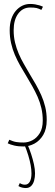

<svg xmlns="http://www.w3.org/2000/svg" viewBox="-20 -730 278 970"><path d="M197 -696 189 -680Q183 -683 177 -685.5Q171 -688 164.5 -689.5Q158 -691 150 -691.5Q142 -692 132 -692Q95 -692 72 -661Q49 -630 49 -577Q49 -544 56 -515Q63 -486 74.5 -459Q86 -432 100.5 -407Q115 -382 130 -356Q146 -330 161 -303.5Q176 -277 188.5 -249Q201 -221 208.5 -190Q216 -159 216 -124Q216 -78 198.5 -48.5Q181 -19 154 -4.5Q127 10 99 10Q87 10 75.5 9Q64 8 53 5.5Q42 3 33.5 0Q25 -3 19 -6L27 -24Q36 -20 44.5 -17Q53 -14 62 -12.5Q71 -11 80 -10.5Q89 -10 99 -10Q122 -10 144 -21.5Q166 -33 181 -57.5Q196 -82 196 -121Q196 -154 189 -184Q182 -214 170 -241Q158 -268 143 -294.5Q128 -321 113 -346Q97 -372 82 -398.5Q67 -425 55 -453Q43 -481 36 -512Q29 -543 29 -577Q29 -609 37 -633.5Q45 -658 59.5 -675Q74 -692 92.5 -701Q111 -710 132 -710Q146 -710 157.5 -708Q169 -706 179 -703Q189 -700 197 -696ZM80 195Q86 199 92.5 201Q99 203 106 203Q122 203 130.5 188Q139 173 139 146Q139 127 135 104.5Q131 82 123 55.5Q115 29 103 0H119Q129 23 137.5 49Q146 75 151.5 100Q157 125 157 146Q157 165 152.5 182Q148 199 137.5 209.5Q127 220 110 220Q103 220 93 218Q83 216 73 210Z"/></svg>

Font: Georama ExtraCondensed Thin
Style: Regular
Weight: 100
Width: 2
Designer: Jean-Baptiste Levee
Foundry: Production Type
Version: Version 1.001